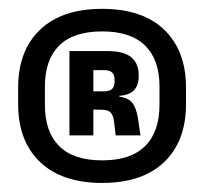

<svg xmlns="http://www.w3.org/2000/svg" viewBox="-20 -669 462 434"><path d="M211 -255.5Q120 -255.5 70.5 -302.8Q21 -350 21 -434V-470.5Q21 -554.5 70.5 -601.8Q120 -649 211 -649Q302 -649 351.2 -601.8Q400.5 -554.5 400.5 -470.5V-434Q400.5 -350 351.2 -302.8Q302 -255.5 211 -255.5ZM211 -306.5Q275.5 -306.5 308 -338.8Q340.5 -371 340.5 -432V-473.5Q340.5 -534 308 -566Q275.5 -598 211 -598Q146 -598 113.8 -566Q81.5 -534 81.5 -473.5V-432Q81.5 -371 113.8 -338.8Q146 -306.5 211 -306.5ZM241.5 -363 238 -392.5Q236 -409 229.8 -415Q223.5 -421 209 -421L174 -421.5V-462.5H215Q228 -462.5 233.5 -468.2Q239 -474 239 -485V-488.5Q239 -499.5 233.5 -505Q228 -510.5 215.5 -510.5H174V-553.5H223.5Q260 -553.5 276.8 -539.5Q293.5 -525.5 293.5 -499V-496Q293.5 -476.5 283 -465.2Q272.5 -454 250 -452.5V-445L242 -451.5Q268 -449.5 278 -437.8Q288 -426 292 -401L297.5 -363ZM137 -363V-553.5H191V-448V-431V-363Z"/></svg>

Font: Anek Gurmukhi Medium
Style: Bold
Weight: 700
Version: Version 1.003